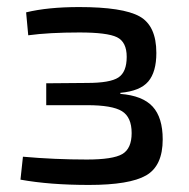

<svg xmlns="http://www.w3.org/2000/svg" viewBox="-20 -515 536 544"><path d="M204 -495Q328 -495 375.5 -468.5Q423 -442 423 -365Q423 -311 400 -284Q377 -257 321 -252V-249Q384 -244 412.5 -213Q441 -182 441 -120Q441 -45 394 -18Q347 9 232 9Q121 9 38 -6L45 -71Q135 -63 226 -63Q300 -63 326.5 -78.5Q353 -94 353 -138Q353 -183 325.5 -200Q298 -217 227 -217H111V-279L227 -280Q292 -280 315.5 -295.5Q339 -311 339 -354Q339 -396 311.5 -409.5Q284 -423 205 -423Q119 -423 60 -415L54 -480Q116 -495 204 -495Z"/></svg>

Font: Exo 2
Style: Regular
Weight: 400
Designer: Natanael Gama
Version: Version 1.001;PS 001.001;hotconv 1.0.70;makeotf.lib2.5.58329